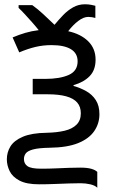

<svg xmlns="http://www.w3.org/2000/svg" viewBox="-20 -684 530 898"><path d="M377 -664Q393 -664 406 -661.5Q419 -659 426 -657V-600Q420 -602 410.5 -603.5Q401 -605 393 -605Q371 -605 346 -586Q321 -567 299 -538Q358 -525 392.5 -491Q427 -457 427 -405Q427 -356 399 -327.5Q371 -299 324 -286V-282Q356 -273 383.5 -257.5Q411 -242 428 -216Q445 -190 445 -150Q445 -106 420.5 -70.5Q396 -35 345 -14.5Q294 6 212 7Q160 8 134.5 15Q109 22 100.5 33.5Q92 45 92 60Q92 82 109 93.5Q126 105 172 105Q208 105 240.5 103.5Q273 102 302 101Q331 100 355 100Q388 100 407 105.5Q426 111 435 120V194Q424 183 402 178Q380 173 357 173Q334 173 303 174Q272 175 236 176.5Q200 178 163 178Q104 178 71 160.5Q38 143 25 116Q12 89 12 61Q12 28 29 0.5Q46 -27 87 -44.5Q128 -62 198 -63Q246 -64 282 -72.5Q318 -81 338 -101Q358 -121 358 -154Q358 -185 341 -204.5Q324 -224 289.5 -233.5Q255 -243 203 -243H133V-315H191Q260 -315 301.5 -333.5Q343 -352 343 -397Q343 -435 311.5 -454Q280 -473 221 -473Q182 -473 146 -464.5Q110 -456 70 -439L39 -509Q70 -522 99 -530.5Q128 -539 161 -543Q147 -561 130 -580Q113 -599 96.5 -617Q80 -635 67 -647V-660H131Q155 -643 181 -619Q207 -595 235 -568Q254 -591 275 -613Q296 -635 321.5 -649.5Q347 -664 377 -664Z"/></svg>

Font: Noto Sans Ambassadori
Style: Regular
Weight: 400
Designer: Monotype Design Team
Foundry: Monotype Imaging Inc.
Version: Version 2.013